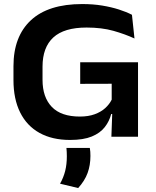

<svg xmlns="http://www.w3.org/2000/svg" viewBox="-20 -675 768 948"><path d="M326 16Q237.5 16 175 -18.8Q112.5 -53.5 79.5 -119.8Q46.5 -186 46.5 -280V-348Q46.5 -495 132.5 -575Q218.5 -655 386 -655Q439.5 -655 484.8 -647.5Q530 -640 566.8 -628.2Q603.5 -616.5 631.5 -602L644 -485Q597.5 -506.5 540 -522.8Q482.5 -539 407.5 -539Q296.5 -539 243.2 -490Q190 -441 190 -346V-280.5Q190 -195 235.8 -147.2Q281.5 -99.5 374.5 -99.5Q416.5 -99.5 447.8 -111Q479 -122.5 499.8 -141.5Q520.5 -160.5 531.5 -183V-301.5L549 -261.5L376 -261V-367.5H661.5V-112H529Q520 -76.5 497.2 -47.2Q474.5 -18 433.2 -1Q392 16 326 16ZM535 -139.5H661.5V0H530ZM423.5 55.5Q425 63.5 425.8 74Q426.5 84.5 426.5 95Q426.5 141 412.5 179.2Q398.5 217.5 366 253.5L276.5 232Q293.5 202 301.8 169.2Q310 136.5 310 96.5Q310 85.5 309.5 75.8Q309 66 308 55.5Z"/></svg>

Font: AnekLatin_SemiExpandedSemiBold
Style: Regular
Weight: 600
Width: 6
Designer: Yesha Goshar
Foundry: Ek Type
Version: Version 1.003